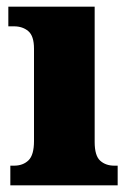

<svg xmlns="http://www.w3.org/2000/svg" viewBox="-20 -556 393 576"><path d="M11 0V-59H22Q49 -59 65.5 -75Q82 -91 82 -133V-410Q82 -448 65 -462.5Q48 -477 22 -477H5V-536H264V-130Q264 -89 280.5 -74Q297 -59 323 -59H333V0Z"/></svg>

Font: Noto Serif SemiCondensed Black
Style: Regular
Weight: 900
Width: 4
Designer: Monotype Design Team
Foundry: Monotype Imaging Inc.
Version: Version 2.014; ttfautohint (v1.8.4.7-5d5b)